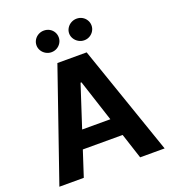

<svg xmlns="http://www.w3.org/2000/svg" viewBox="-161 -1041 1041 1161"><g transform="rotate(-20 359.0 -460.0)"><path d="M20.3 0 264.8 -707H453.2L697.6 0H540.1L361.7 -547.4H355.8L177.4 0ZM547 -278V-163.3H169.2V-278ZM182.5 -850Q182.5 -869 192.2 -885Q202 -901 218.5 -910.3Q235.1 -919.5 254.2 -919.5Q274.1 -919.5 290.4 -910.5Q306.7 -901.4 316.2 -885.4Q325.7 -869.4 325.7 -850Q325.7 -831.5 316.2 -815.5Q306.7 -799.5 290.4 -790Q274.1 -780.5 254.2 -780.5Q235.5 -780.5 218.7 -790Q202 -799.5 192.2 -815.7Q182.5 -831.9 182.5 -850ZM392.7 -850Q392.7 -869 402.8 -885Q412.8 -901 429.6 -910.3Q446.3 -919.5 465.4 -919.5Q484.9 -919.5 501.2 -910.3Q517.5 -901 527 -885Q536.6 -869 536.6 -850Q536.6 -831.5 527 -815.5Q517.5 -799.5 501.2 -790Q484.9 -780.5 465.4 -780.5Q446.3 -780.5 429.6 -790Q412.8 -799.5 402.8 -815.7Q392.7 -831.9 392.7 -850Z"/></g></svg>

Font: Pretendard GOV Variable
Style: Regular
Weight: 400
Designer: Base glyphs from Inter by Rasmus Andersson; Hangul glyphs from Noto Sans CJK(Source Han Sans) by Jang Soo-young and Kang
Foundry: Kil Hyung-jin
Version: Version 1.307;Glyphs 3.2 (3192)